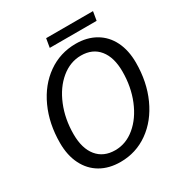

<svg xmlns="http://www.w3.org/2000/svg" viewBox="-191 -960 1044 1107"><g transform="rotate(-30 330.5 -406.5)"><path d="M43 -259Q43 -387 90 -490Q137 -593 220 -651.5Q303 -710 407 -710Q482 -710 538 -677.5Q594 -645 624 -584.5Q654 -524 654 -442Q654 -314 607 -210.5Q560 -107 477.5 -48.5Q395 10 292 10Q216 10 160 -22.5Q104 -55 73.5 -116Q43 -177 43 -259ZM561 -437Q561 -531 518.5 -583.5Q476 -636 399 -636Q327 -636 266.5 -586Q206 -536 171 -450.5Q136 -365 136 -264Q136 -169 179 -116.5Q222 -64 299 -64Q371 -64 431 -114Q491 -164 526 -249.5Q561 -335 561 -437ZM276 -823H588L578 -764H266Z"/></g></svg>

Font: Sarabun
Style: Italic
Weight: 400
Italic angle: -10°
Designer: Suppakit Chalermlarp | Katatrad Co.,Ltd.
Foundry: Cadson Demak Co.,Ltd.
Version: Version 1.000; ttfautohint (v1.6)